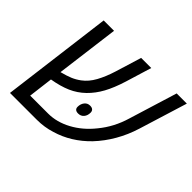

<svg xmlns="http://www.w3.org/2000/svg" viewBox="-142 -830 1030 1030"><g transform="rotate(45 373.5 -315.0)"><path d="M115.7 -630.4H194.3L147.9 -270.5Q186 -280.3 210.4 -290.5Q234.9 -300.8 257.3 -317.4Q290.5 -341.8 313.7 -383.8Q336.9 -425.8 354.5 -482.4L399.9 -630.4H476.6L431.6 -482.9Q410.6 -415.5 385.5 -369.6Q360.4 -323.7 325.7 -290Q290.5 -255.9 245.8 -236.3Q201.2 -216.8 139.6 -206.5L122.1 -66.4H258.3Q323.7 -66.4 387.9 -101.1Q452.1 -135.7 502 -198.2Q558.6 -266.6 585 -356.4L669.4 -630.4H746.6L661.6 -355.5Q641.6 -290.5 608.6 -233.4Q575.7 -176.3 532.7 -130.9Q492.7 -89.4 446 -60.5Q399.4 -31.7 347.7 -16.6Q295.9 0 238.8 0H35.2ZM344.2 -203.6Q344.2 -225.6 356 -240.7Q367.7 -255.9 387.7 -255.9Q401.9 -255.9 408.9 -249.3Q416 -242.7 416 -231Q416 -208.5 403.8 -194.3Q391.6 -180.2 371.6 -180.2Q357.9 -180.2 351.1 -186.3Q344.2 -192.4 344.2 -203.6Z"/></g></svg>

Font: Viking Open Sans
Style: Italic
Weight: 400
Italic angle: -12°
Foundry: Ascender Corporation
Version: Version 2.000